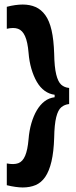

<svg xmlns="http://www.w3.org/2000/svg" viewBox="-20 -718 337 847"><path d="M285 -259Q265 -257 250.5 -245Q236 -233 228 -201Q220 -169 219 -110Q217 -48 207 -5.5Q197 37 179.5 62.5Q162 88 137 98.5Q112 109 80 109Q67 109 48.5 106.5Q30 104 10 99V3Q41 9 60.5 2Q80 -5 91 -31Q102 -57 106 -104Q109 -142 118.5 -174.5Q128 -207 142.5 -231.5Q157 -256 176.5 -271Q196 -286 221 -289V-300Q197 -303 177 -317.5Q157 -332 142.5 -357Q128 -382 118.5 -414.5Q109 -447 106 -485Q102 -533 90.5 -558.5Q79 -584 59.5 -591Q40 -598 10 -591V-688Q29 -693 47 -695.5Q65 -698 80 -698Q112 -698 137 -687Q162 -676 180 -651Q198 -626 207.5 -584.5Q217 -543 219 -481Q220 -422 228 -389.5Q236 -357 250 -344.5Q264 -332 285 -330Z"/></svg>

Font: Bricolage Grotesque 72pt SemiCondensed SemiBold
Style: Regular
Weight: 600
Width: 4
Designer: Mathieu Triay
Foundry: Atelier Triay
Version: Version 1.001;gftools[0.9.33.dev8+g029e19f]